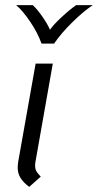

<svg xmlns="http://www.w3.org/2000/svg" viewBox="-20 -718 382 749"><path d="M49 -64Q49 -71 51 -87L119 -470H186L118 -85Q117 -80 117 -71Q117 -59 122 -50Q127 -41 139 -29L94 11Q71 -6 60 -24Q49 -42 49 -64ZM43 -698H108Q127 -680 146.5 -651.5Q166 -623 175 -602Q188 -621 219 -650Q250 -679 277 -698H342Q307 -675 263 -632Q219 -589 191 -548H142Q127 -590 98 -633Q69 -676 43 -698Z"/></svg>

Font: KoHo
Style: Italic
Weight: 400
Italic angle: -10°
Designer: Cadson Demak & Katatrad Team
Foundry: Cadson Demak Co.,Ltd.
Version: Version 1.000